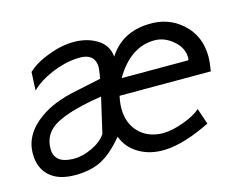

<svg xmlns="http://www.w3.org/2000/svg" viewBox="-70 -503 778 616"><g transform="rotate(-15 319.0 -195.0)"><path d="M617 -197H314Q309 -174 309 -156Q309 -107 338.5 -76.5Q368 -46 418 -45Q447 -45 486 -59Q525 -73 545 -91L563 -38Q476 5 412 8Q363 10 325.5 -11.5Q288 -33 274 -72Q235 -25 199 -6.5Q163 12 111 12Q56 12 26.5 -15Q-3 -42 -3 -89Q-3 -154 60 -199Q107 -233 183 -248L268 -266Q273 -297 273 -302Q273 -353 211 -348Q171 -346 127.5 -327.5Q84 -309 58 -283L61 -344Q86 -368 131 -385Q176 -402 216 -402Q260 -402 293 -382Q326 -362 330 -323Q374 -392 462 -395Q529 -398 575.5 -355.5Q622 -313 622 -245Q622 -225 617 -197ZM335 -250H557Q558 -253 558 -259Q558 -291 529.5 -315.5Q501 -340 468 -340Q388 -340 335 -250ZM229 -93 256 -210Q153 -194 104.5 -168Q56 -142 56 -90Q56 -42 116 -40Q148 -39 181 -54.5Q214 -70 229 -93Z"/></g></svg>

Font: GFS Neohellenic Rg
Style: Italic
Weight: 400
Italic angle: -12°
Designer: Takis Katsoulidis and George D. Matthiopoulos
Foundry: Takis Katsoulidis and George D. Matthiopoulos
Version: Version 1.0